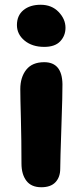

<svg xmlns="http://www.w3.org/2000/svg" viewBox="-20 -744 346 803"><path d="M165 -547.9Q114.7 -547.9 82.8 -574.2Q50.8 -600.6 50.8 -639.2Q50.8 -679.2 78.1 -701.7Q105.5 -724.1 149.9 -724.1Q196.3 -724.1 225.1 -694.1Q253.9 -664.1 253.9 -627.9Q253.9 -594.7 231.9 -571.3Q210 -547.9 165 -547.9ZM152.8 39.1Q110.8 39.1 90.3 12Q69.8 -15.1 69.8 -60.1Q69.8 -156.2 67.4 -247.1Q64.9 -337.9 64.9 -371.1Q64.9 -420.9 89.8 -452.4Q114.7 -483.9 165 -483.9Q239.7 -483.9 241.2 -392.1Q241.7 -356.4 236.8 -213.6Q231.9 -70.8 231.9 -38.1Q231.9 -3.4 212.2 17.8Q192.4 39.1 152.8 39.1Z"/></svg>

Font: Shantell Sans Bouncy
Style: Bold
Weight: 700
Designer: Stephen Nixon, Anya Danilova, Shantell Martin
Foundry: Arrow Type
Version: Version 1.006;[9816181b4]